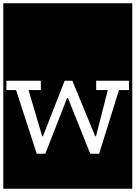

<svg xmlns="http://www.w3.org/2000/svg" viewBox="-32 -937 826 1170"><path d="M754 -388V-445H554V-388H625L553 -107H548L409 -445H362L230 -107H225L142 -388H217V-445H7V-388H66L192 0H244L377 -340H382L518 0H572L693 -388ZM-12 -917H774V213H-12Z"/></svg>

Font: Zilla Slab Regular Highlight
Style: Regular
Weight: 410
Designer: Typotheque Type Foundry
Foundry: Typotheque type foundry
Version: Version 1.0; 2017